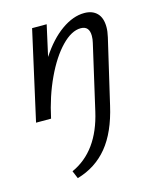

<svg xmlns="http://www.w3.org/2000/svg" viewBox="-108 -498 716 865"><g transform="rotate(-15 250.0 -65.5)"><path d="M448 -334Q448 -314 442 -288L372 12Q345 130 289.5 197.5Q234 265 147 290L132 254Q261 196 301 20L370 -281Q374 -297 374 -313Q374 -359 334 -359Q291 -359 244.5 -311Q198 -263 159.5 -181Q121 -99 100 0H30L123 -416H191L159 -272Q206 -344 260.5 -382.5Q315 -421 367 -421Q405 -421 426.5 -399Q448 -377 448 -334Z"/></g></svg>

Font: Ysabeau Medium
Style: Italic
Weight: 500
Italic angle: -12°
Designer: Christian Thalmann (Catharsis Fonts)
Version: Version 0.003